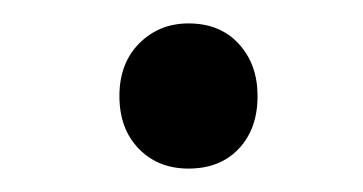

<svg xmlns="http://www.w3.org/2000/svg" viewBox="-20 -668 310 164"><path d="M82 -586Q82 -614 99 -631Q116 -648 141 -648Q168 -648 184 -630.5Q200 -613 200 -586Q200 -558 184 -541Q168 -524 141 -524Q115 -524 98.5 -541Q82 -558 82 -586Z"/></svg>

Font: Noto Sans Devanagari UI Condensed Medium
Style: Regular
Weight: 500
Width: 3
Designer: Jelle Bosma - Monotype Design Team
Foundry: Monotype Imaging Inc.
Version: Version 2.003